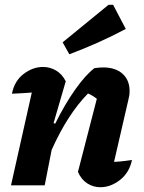

<svg xmlns="http://www.w3.org/2000/svg" viewBox="-20 -775 602 803"><path d="M26 0 113 -388Q97 -387 77.5 -385.5Q58 -384 30 -383Q40 -436 78.5 -465.5Q117 -495 160 -495Q189 -495 214.5 -480Q240 -465 255 -435L204 -260L211 -258Q251 -339 294.5 -400.5Q338 -462 375 -490Q396 -493 411 -493Q463 -493 492.5 -466.5Q522 -440 522 -394Q522 -376 517 -358L457 -98Q482 -99 498.5 -101.5Q515 -104 532 -106Q521 -53 482 -22.5Q443 8 400 8Q370 8 345 -8Q320 -24 306 -56L385 -362Q367 -376 348 -384Q305 -340 267 -281Q229 -222 196 -148L167 0ZM270 -548 242 -598 434 -755H453L506 -654Q448 -623 389.5 -597Q331 -571 270 -548Z"/></svg>

Font: Piazzolla
Style: Bold Italic
Weight: 700
Italic angle: -11.3°
Designer: Juan Pablo del Peral
Foundry: Huerta Tipografica
Version: Version 1.330